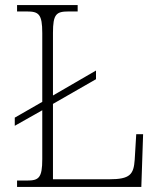

<svg xmlns="http://www.w3.org/2000/svg" viewBox="-20 -734 631 754"><path d="M47 0H535L542 -207H515L509 -107C505 -49 491 -30 409 -30H188V-326L357 -423V-457L188 -359V-605C188 -679 201 -689 250 -689H285V-714H47V-689H85C132 -689 146 -679 146 -604V-334L38 -272V-240L146 -301V-109C146 -35 132 -25 86 -25H47Z"/></svg>

Font: Noto Serif Gurmukhi ExtraLight
Style: Regular
Weight: 200
Designer: Vaibhav Singh and the Monotype Design Team
Foundry: Monotype Imaging Inc.
Version: Version 2.004